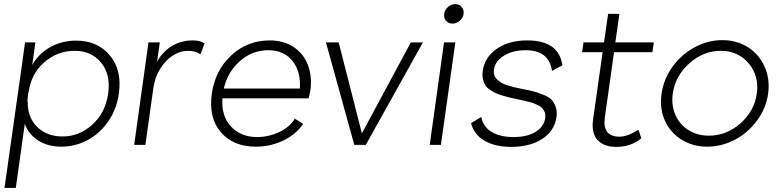

<svg xmlns="http://www.w3.org/2000/svg" viewBox="-20 -707 3806 937"><path d="M152.8 -500 137.2 -389.2Q168 -444.8 224.9 -476.8Q281.7 -508.8 351.1 -508.8Q456.1 -508.8 516.1 -436.8Q576.2 -364.7 560.1 -250Q549.3 -173.8 508.1 -114.3Q466.8 -54.7 406.7 -22.9Q346.7 8.8 278.8 8.8Q213.4 8.8 166.3 -21.5Q119.1 -51.8 101.1 -103L57.1 210H2L86.9 -389.2L102.1 -500ZM113.8 -209 116.2 -207 115.2 -198.2Q118.7 -126 165.8 -83.5Q212.9 -41 285.2 -41Q367.2 -41 430.9 -99.1Q494.6 -157.2 507.8 -250Q521 -343.3 473.6 -401.1Q426.3 -459 344.2 -459Q260.3 -459 196 -403.1Q131.8 -347.2 119.1 -254.9V-258.8L116.2 -243.2L117.2 -245.1Q113.8 -223.6 113.8 -209Z M920.9 -509.8Q959 -509.8 978.5 -495.1L958.5 -441.9Q935.5 -459 897.5 -459Q860.4 -459 824.7 -436.8Q789.1 -414.6 762.5 -372.6Q735.8 -330.6 728.5 -277.8L689.5 0H634.8L704.6 -500H759.8L746.6 -405.8Q773.9 -455.1 818.8 -482.4Q863.8 -509.8 920.9 -509.8Z M1228.5 8.8Q1119.1 8.8 1058.1 -61.3Q997.1 -131.3 1013.7 -250Q1029.8 -363.3 1108.4 -436.5Q1187 -509.8 1296.4 -509.8Q1364.7 -509.8 1413.6 -477.1Q1462.4 -444.3 1483.2 -388.4Q1503.9 -332.5 1494.6 -264.2Q1489.3 -237.8 1486.3 -227.1H1065.4Q1059.6 -140.1 1107.7 -89.1Q1155.8 -38.1 1234.4 -38.1Q1290 -38.1 1342.5 -62.5Q1395 -86.9 1418.5 -127.9L1459.5 -103Q1425.3 -51.3 1362.8 -21.2Q1300.3 8.8 1228.5 8.8ZM1072.3 -274.9H1443.4Q1448.7 -358.9 1406.7 -410.4Q1364.7 -461.9 1289.6 -461.9Q1211.4 -461.9 1151.4 -409.4Q1091.3 -356.9 1072.3 -274.9Z M2043.9 -500 1765.1 0H1709L1570.8 -500H1632.8L1746.1 -56.2L1984.9 -500Z M2147.9 -639.2Q2149.9 -658.7 2166.3 -672.9Q2182.6 -687 2202.1 -687Q2220.7 -687 2232.9 -672.9Q2245.1 -658.7 2242.2 -639.2Q2240.2 -620.1 2223.9 -606Q2207.5 -591.8 2188 -591.8Q2168.5 -591.8 2156.7 -605.7Q2145 -619.6 2147.9 -639.2ZM2077.1 0 2147 -500H2202.1L2131.8 0Z M2474.6 9.8Q2397 9.8 2345.2 -19.8Q2293.5 -49.3 2278.8 -106L2328.6 -136.2Q2337.4 -87.9 2379.4 -63Q2421.4 -38.1 2485.8 -38.1Q2552.7 -38.1 2593.8 -63.5Q2634.8 -88.9 2640.6 -129.9Q2642.1 -141.1 2640.6 -150.6Q2639.2 -160.2 2634.3 -167.7Q2629.4 -175.3 2623.8 -181.4Q2618.2 -187.5 2607.4 -192.6Q2596.7 -197.8 2587.9 -201.4Q2579.1 -205.1 2563.7 -209.2Q2548.3 -213.4 2537.4 -215.8Q2526.4 -218.3 2507.8 -222.2Q2481.9 -227.5 2467.3 -231Q2452.6 -234.4 2430.2 -241.2Q2407.7 -248 2395.3 -254.4Q2382.8 -260.7 2368.2 -271.2Q2353.5 -281.7 2346.7 -293.9Q2339.8 -306.2 2336.4 -323.2Q2333 -340.3 2335.9 -360.8Q2344.7 -426.8 2403.6 -468.3Q2462.4 -509.8 2553.7 -509.8Q2707.5 -509.8 2724.6 -388.2L2673.8 -360.8Q2659.7 -461.9 2544.9 -461.9Q2482.9 -461.9 2439.7 -435.5Q2396.5 -409.2 2390.6 -367.2Q2388.7 -351.6 2392.8 -339.1Q2397 -326.7 2408 -317.4Q2418.9 -308.1 2429.9 -301.5Q2440.9 -294.9 2460.7 -289.3Q2480.5 -283.7 2493.2 -280.5Q2505.9 -277.3 2528.8 -272.9Q2564 -266.1 2583 -261.2Q2602.1 -256.3 2629.4 -245.6Q2656.7 -234.9 2669.9 -221.9Q2683.1 -209 2691.4 -187Q2699.7 -165 2695.8 -136.2Q2686.5 -68.8 2626.7 -29.5Q2566.9 9.8 2474.6 9.8Z M2931.6 -132.8Q2925.3 -86.9 2943.4 -63.5Q2961.4 -40 3002.9 -40Q3043 -40 3095.7 -74.2L3109.9 -32.2Q3059.6 9.8 2987.8 9.8Q2926.8 9.8 2896 -23.7Q2865.2 -57.1 2874.5 -125L2920.9 -452.1H2820.8L2827.6 -500H2927.7L2947.8 -639.2H3002.9L2982.9 -500H3170.9L3163.6 -452.1H2976.6Z M3208.5 -249Q3218.3 -320.3 3261.5 -380.6Q3304.7 -440.9 3369.6 -476.1Q3434.6 -511.2 3505.4 -511.2Q3575.7 -511.2 3630.6 -476.1Q3685.5 -440.9 3711.9 -380.6Q3738.3 -320.3 3728.5 -249Q3718.3 -178.2 3674.8 -118.9Q3631.3 -59.6 3566.7 -25.4Q3502 8.8 3431.6 8.8Q3361.3 8.8 3306.2 -25.4Q3251 -59.6 3224.6 -118.9Q3198.2 -178.2 3208.5 -249ZM3263.2 -250Q3255.4 -193.4 3276.1 -146.2Q3296.9 -99.1 3340.1 -72Q3383.3 -44.9 3439.5 -44.9Q3524.9 -44.9 3593 -104.5Q3661.1 -164.1 3673.3 -250Q3685.5 -336.4 3633.8 -397.7Q3582 -459 3497.6 -459Q3412.1 -459 3343.8 -397.7Q3275.4 -336.4 3263.2 -250Z"/></svg>

Font: Human Sans Light
Style: Italic
Weight: 300
Italic angle: -8°
Designer: Tim Radville
Foundry: Continuum
Version: Version 1.000;FEAKit 1.0